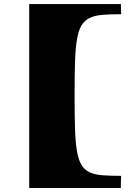

<svg xmlns="http://www.w3.org/2000/svg" viewBox="-20 -790 639 950"><path d="M124.5 -770H578.1L579.6 -719.7Q524.9 -719.7 486.6 -716.6Q448.2 -713.4 422.6 -700.7Q397 -688 382.3 -662.6Q367.7 -637.2 360.4 -592.5Q353 -547.9 351.1 -480.7Q349.1 -413.6 349.1 -317.9Q349.1 -222.2 351.1 -155.5Q353 -88.9 360.4 -44.7Q367.7 -0.5 382.3 24.7Q397 49.8 422.6 62Q448.2 74.2 486.3 77.1Q524.4 80.1 579.1 80.1L577.6 140.1H124.5Z"/></svg>

Font: Asset
Style: Regular
Weight: 400
Designer: Riccardo De Franceschi
Foundry: Sorkin Type Co.
Version: Version 1.001